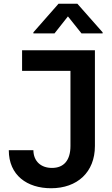

<svg xmlns="http://www.w3.org/2000/svg" viewBox="-20 -996 597 1026"><path d="M292.6 -975.9 158.4 -823.2V-817.5H271.3L343 -908.4L415.5 -817.5H528.4V-823.2L393.5 -975.9ZM356.5 -617.2V-215.9C356.5 -139.2 320.7 -98.4 257.8 -98.7C198.9 -98.4 159.1 -134.2 158.4 -193.2H27C27 -59.3 125 9.9 252.8 9.9C392.8 9.9 487.2 -75.6 487.2 -215.9V-727.3H98V-617.2Z"/></svg>

Font: Riot Sans 2.0
Style: Bold
Weight: 600
Designer: Rasmus Andersson
Foundry: rsms
Version: Version 3.006;hotconv 1.0.109;makeotfexe 2.5.65596